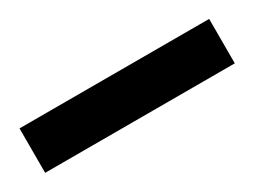

<svg xmlns="http://www.w3.org/2000/svg" viewBox="-25 -720 361 274"><g transform="rotate(-30 156.0 -583.5)"><path d="M312.5 -546.4H0V-619.6H312.5Z"/></g></svg>

Font: Awami Nastaliq
Style: Bold
Weight: 700
Designer: Peter Martin, SIL International
Foundry: SIL International
Version: Version 3.100